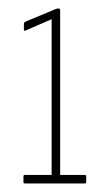

<svg xmlns="http://www.w3.org/2000/svg" viewBox="-20 -790 258 450"><path d="M39 -360Q35 -360 35 -363V-377Q35 -380 39 -380H101V-745L39 -718Q36 -717 36 -721V-733Q36 -737 39 -739L111 -769Q114 -770 114.5 -770Q115 -770 117 -770H118Q121 -770 121 -766V-380H178Q182 -380 182 -377V-363Q182 -360 178 -360Z"/></svg>

Font: Sofia Sans Extra Condensed Thin
Style: Regular
Weight: 250
Version: Version 4.100